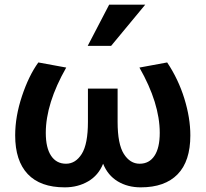

<svg xmlns="http://www.w3.org/2000/svg" viewBox="-20 -786 879 821"><path d="M694.8 -519Q742.7 -447.3 768.3 -364.5Q793.9 -281.7 793.9 -207Q793.9 -96.7 739.5 -40.8Q685.1 15.1 582 15.1Q525.9 15.1 483.4 -10.5Q440.9 -36.1 420.9 -85.9Q400.9 -36.1 356.9 -10.5Q313 15.1 256.8 15.1Q152.3 15.1 98.6 -41.7Q44.9 -98.6 44.9 -207Q44.9 -288.1 74 -375.2Q103 -462.4 144 -519L263.2 -497.1Q175.8 -343.8 175.8 -217.8Q175.8 -153.8 198.5 -119.9Q221.2 -85.9 262.2 -85.9Q303.2 -85.9 329.6 -127.9Q356 -169.9 356 -265.1V-407.2H482.9V-265.1Q482.9 -169.9 509.5 -127.9Q536.1 -85.9 577.1 -85.9Q618.2 -85.9 640.6 -119.9Q663.1 -153.8 663.1 -217.8Q663.1 -344.7 576.2 -497.1ZM455.1 -589.8H355L446.8 -766.1H601.1Z"/></svg>

Font: Clear Sans
Style: Bold
Weight: 700
Foundry: Intel Corporation
Version: Version 1.00